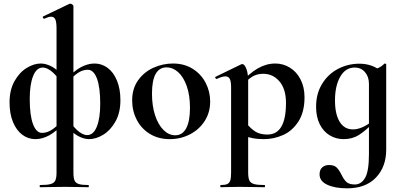

<svg xmlns="http://www.w3.org/2000/svg" viewBox="-20 -745 2179 1046"><path d="M199 263Q238 263 256.5 257.5Q275 252 281.5 238Q288 224 288 194V-589Q288 -624 281.5 -639Q275 -654 258 -654Q245 -654 221 -643H220Q216 -643 214 -648.5Q212 -654 214 -655L358 -724Q360 -725 363 -725Q368 -725 374 -720.5Q380 -716 380 -712V194Q380 224 386 238Q392 252 409 257.5Q426 263 462 263Q464 263 464 269Q464 275 462 275Q429 275 409 274L335 273L255 274Q235 275 199 275Q196 275 196 269Q196 263 199 263ZM32 -187Q32 -255 59 -303Q86 -351 125.5 -375Q165 -399 202 -399Q232 -399 265.5 -380.5Q299 -362 331 -316L322 -275Q300 -321 269.5 -349Q239 -377 213 -377Q179 -377 160.5 -331Q142 -285 142 -206Q142 -116 160 -68.5Q178 -21 209 -21Q238 -21 265.5 -40Q293 -59 315 -87L330 -77Q286 -28 248 -7.5Q210 13 173 13Q134 13 102 -10.5Q70 -34 51 -79.5Q32 -125 32 -187ZM337 -70 346 -111Q368 -66 398.5 -37.5Q429 -9 455 -9Q489 -9 507.5 -55Q526 -101 526 -180Q526 -270 508 -317.5Q490 -365 458 -365Q429 -365 402 -346Q375 -327 353 -299L338 -309Q382 -358 420 -378.5Q458 -399 495 -399Q534 -399 566 -375.5Q598 -352 617 -306.5Q636 -261 636 -199Q636 -131 609 -83Q582 -35 542.5 -11Q503 13 465 13Q436 13 402.5 -5.5Q369 -24 337 -70Z M700 -198Q700 -263 733 -308.5Q766 -354 817 -376.5Q868 -399 922 -399Q984 -399 1030 -370Q1076 -341 1100.5 -293.5Q1125 -246 1125 -192Q1125 -132 1095 -85.5Q1065 -39 1014.5 -13Q964 13 905 13Q843 13 796.5 -15.5Q750 -44 725 -92.5Q700 -141 700 -198ZM1015 -157Q1015 -227 997 -277Q979 -327 950 -352.5Q921 -378 888 -378Q808 -378 808 -235Q808 -168 825 -116.5Q842 -65 871 -36.5Q900 -8 935 -8Q974 -8 994.5 -46.5Q1015 -85 1015 -157Z M1183 263Q1207 263 1218.5 257.5Q1230 252 1234.5 238Q1239 224 1239 194V-269Q1239 -301 1232 -315Q1225 -329 1207 -329Q1191 -329 1161 -315H1159Q1156 -315 1153.5 -320Q1151 -325 1153 -326L1295 -395Q1297 -396 1300 -396Q1312 -396 1322 -370.5Q1332 -345 1332 -303V194Q1332 224 1338.5 238Q1345 252 1363.5 257.5Q1382 263 1421 263Q1424 263 1424 269Q1424 275 1421 275Q1384 275 1363 274L1284 273L1225 274Q1210 275 1183 275Q1180 275 1180 269Q1180 263 1183 263ZM1286 -12 1321 -75Q1346 -44 1371.5 -28Q1397 -12 1437 -12Q1538 -12 1538 -184Q1538 -260 1502.5 -301.5Q1467 -343 1414 -343Q1379 -343 1353 -326.5Q1327 -310 1297 -276L1287 -288Q1338 -346 1384.5 -372.5Q1431 -399 1480 -399Q1522 -399 1558.5 -377Q1595 -355 1617 -313Q1639 -271 1639 -215Q1639 -135 1606 -83.5Q1573 -32 1522.5 -9.5Q1472 13 1418 13Q1382 13 1355 7.5Q1328 2 1286 -12Z M1721 205Q1721 179 1736 166.5Q1751 154 1772 154Q1800 154 1813.5 167Q1827 180 1840 206Q1853 233 1867.5 246.5Q1882 260 1913 260Q1948 260 1969 224Q1990 188 1990 94V-359Q2023 -367 2040.5 -374.5Q2058 -382 2074 -398Q2075 -399 2077 -399Q2079 -399 2081.5 -397.5Q2084 -396 2084 -394V70Q2084 164 2028 222.5Q1972 281 1871 281Q1805 281 1763 261.5Q1721 242 1721 205ZM1702 -164Q1702 -235 1735 -288.5Q1768 -342 1822 -370Q1876 -398 1938 -398Q2011 -398 2063 -352L1990 -288Q1990 -327 1968.5 -352Q1947 -377 1912 -377Q1862 -377 1833.5 -327Q1805 -277 1805 -198Q1805 -123 1830.5 -81.5Q1856 -40 1903 -40Q1950 -40 2007 -84L2015 -77Q1973 -34 1936.5 -10.5Q1900 13 1852 13Q1811 13 1776.5 -7.5Q1742 -28 1722 -68Q1702 -108 1702 -164Z"/></svg>

Font: Cormorant Infant
Style: Bold
Weight: 700
Designer: Christian Thalmann (Catharsis Fonts)
Foundry: Catharsis Fonts
Version: Version 4.000